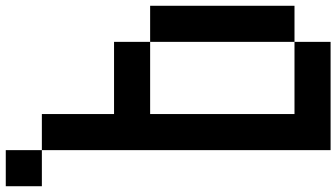

<svg xmlns="http://www.w3.org/2000/svg" viewBox="-270 -645 1165 665"><g transform="rotate(90 312.5 -312.5)"><path d="M0 -250V-750H125V-250ZM125 -250H375V-750H125V-875H500V125H375V-125H125ZM500 125H625V250H500Z"/></g></svg>

Font: Galmuri7 Regular
Style: Regular
Weight: 400
Designer: Lee Minseo (quiple)
Version: Version 2.399;hotconv 1.1.1;makeotfexe 2.6.0 DEVELOPMENT